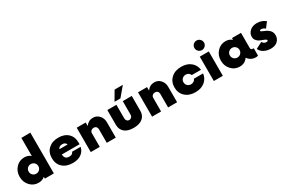

<svg xmlns="http://www.w3.org/2000/svg" viewBox="113 -2120 5026 3413"><g transform="rotate(-30 2626.0 -413.0)"><path d="M406.2 -835 591.2 -836.2V0L406.2 1.2V-36.2Q352.5 10 276.2 10Q173.8 10 103.8 -65Q33.8 -140 33.8 -250Q33.8 -360 103.8 -435Q173.8 -510 276.2 -510Q352.5 -510 406.2 -463.8ZM318.8 -151.2Q360 -151.2 388.8 -180Q417.5 -208.8 417.5 -250Q417.5 -291.2 388.8 -320Q360 -348.8 318.8 -348.8Q276.2 -348.8 247.5 -320.6Q218.8 -292.5 218.8 -250Q218.8 -207.5 247.5 -179.4Q276.2 -151.2 318.8 -151.2Z M975 -511.2Q1100 -511.2 1173.8 -441.2Q1247.5 -371.2 1246.2 -251.2V-220H881.2Q885 -170 907.5 -145Q930 -120 978.8 -120Q1050 -120 1063.8 -171.2H1240Q1222.5 -87.5 1155 -38.8Q1087.5 10 980 10Q850 10 772.5 -60Q695 -130 695 -250Q695 -370 771.9 -440.6Q848.8 -511.2 975 -511.2ZM978.8 -375Q911.2 -375 891.2 -322.5H1060Q1042.5 -375 978.8 -375Z M1685 -510Q1760 -510 1811.2 -454.4Q1862.5 -398.8 1862.5 -316.2V0H1677.5V-280Q1677.5 -310 1658.8 -329.4Q1640 -348.8 1608.8 -348.8Q1577.5 -348.8 1555.6 -329.4Q1533.8 -310 1533.8 -280V0H1348.8V-500H1533.8V-428.8Q1592.5 -510 1685 -510Z M2161.2 -562.5 2271.2 -750H2440L2282.5 -562.5ZM1977.5 -196.2V-500H2163.8V-220Q2163.8 -191.2 2181.9 -171.2Q2200 -151.2 2227.5 -151.2Q2255 -151.2 2274.4 -171.2Q2293.8 -191.2 2293.8 -220V-500H2478.8V-196.2Q2478.8 -100 2413.8 -45Q2348.8 10 2227.5 10Q2106.2 10 2041.9 -45Q1977.5 -100 1977.5 -196.2Z M2943.8 -510Q3018.8 -510 3070 -454.4Q3121.2 -398.8 3121.2 -316.2V0H2936.2V-280Q2936.2 -310 2917.5 -329.4Q2898.8 -348.8 2867.5 -348.8Q2836.2 -348.8 2814.4 -329.4Q2792.5 -310 2792.5 -280V0H2607.5V-500H2792.5V-428.8Q2851.2 -510 2943.8 -510Z M3496.2 10Q3366.2 10 3288.8 -62.5Q3211.2 -135 3211.2 -250Q3211.2 -365 3288.8 -437.5Q3366.2 -510 3496.2 -510Q3615 -510 3690 -448.8Q3765 -387.5 3777.5 -287.5H3588.8Q3566.2 -346.2 3496.2 -348.8Q3452.5 -347.5 3424.4 -320Q3396.2 -292.5 3396.2 -250Q3396.2 -207.5 3424.4 -180Q3452.5 -152.5 3496.2 -151.2Q3566.2 -153.8 3588.8 -212.5H3777.5Q3765 -112.5 3690 -51.2Q3615 10 3496.2 10Z M4036.9 -610.6Q4007.5 -581.2 3967.5 -581.2Q3927.5 -581.2 3898.1 -610.6Q3868.8 -640 3868.8 -680Q3868.8 -720 3898.1 -748.8Q3927.5 -777.5 3967.5 -777.5Q4007.5 -777.5 4036.9 -748.8Q4066.2 -720 4066.2 -680Q4066.2 -640 4036.9 -610.6ZM3875 0V-500H4060V0Z M4763.8 -150H4781.2V0Q4758.8 10 4738.8 10Q4631.2 10 4571.2 -76.2Q4512.5 10 4406.2 10Q4303.8 10 4233.8 -65Q4163.8 -140 4163.8 -250Q4163.8 -360 4233.8 -435Q4303.8 -510 4406.2 -510Q4482.5 -510 4536.2 -463.8V-500H4721.2V-193.8Q4721.2 -167.5 4733.1 -158.8Q4745 -150 4763.8 -150ZM4448.8 -151.2Q4478.8 -151.2 4503.1 -167.5Q4527.5 -183.8 4538.8 -210L4543.8 -225Q4547.5 -236.2 4547.5 -250Q4547.5 -291.2 4518.8 -320Q4490 -348.8 4448.8 -348.8Q4406.2 -348.8 4377.5 -320.6Q4348.8 -292.5 4348.8 -250Q4348.8 -207.5 4377.5 -179.4Q4406.2 -151.2 4448.8 -151.2Z M5043.8 10Q4970 10 4907.5 -21.9Q4845 -53.8 4821.2 -112.5L4951.2 -180Q4982.5 -131.2 5030 -131.2Q5063.8 -131.2 5063.8 -151.2Q5063.8 -170 5012.5 -188.8L4990 -197.5Q4968.8 -205 4960.6 -208.8Q4952.5 -212.5 4931.2 -223.1Q4910 -233.8 4900 -243.8Q4890 -253.8 4876.2 -268.8Q4862.5 -283.8 4856.9 -302.5Q4851.2 -321.2 4851.2 -343.8Q4851.2 -411.2 4905 -460.6Q4958.8 -510 5050 -510Q5151.2 -510 5225 -448.8L5143.8 -342.5Q5106.2 -377.5 5063.8 -377.5Q5032.5 -377.5 5032.5 -358.8Q5032.5 -347.5 5073.8 -331.2Q5107.5 -317.5 5130.6 -305.6Q5153.8 -293.8 5180 -273.1Q5206.2 -252.5 5220 -223.8Q5233.8 -195 5233.8 -157.5Q5233.8 -83.8 5183.1 -36.9Q5132.5 10 5043.8 10Z"/></g></svg>

Font: Now Black
Style: Regular
Weight: 900
Designer: Alfredo Marco Pradil
Foundry: Alfredo Marco Pradil
Version: Version 1.002;PS 001.002;hotconv 1.0.88;makeotf.lib2.5.64775